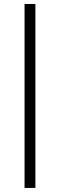

<svg xmlns="http://www.w3.org/2000/svg" viewBox="-20 -715 297 951"><path d="M101.6 -695.3H155.3V215.8H101.6Z"/></svg>

Font: Estedad-FD Light
Style: Regular
Weight: 300
Designer: Amin Abedi
Version: Version 7.3